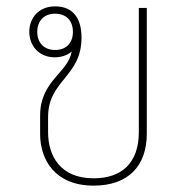

<svg xmlns="http://www.w3.org/2000/svg" viewBox="-20 -575 571 603"><path d="M274 8C383 8 441 -54 441 -155V-550H416V-160C416 -63 362 -15 274 -15C168 -15 131 -87 131 -160V-207C131 -324 236 -333 236 -457C236 -518 209 -555 153 -555C101 -555 72 -518 72 -475C72 -433 101 -395 152 -395C172 -395 191 -401 205 -413C194 -346 106 -322 106 -212V-154C106 -73 153 8 274 8ZM153 -418C118 -418 97 -441 97 -475C97 -509 118 -532 153 -532C189 -532 209 -509 209 -475C209 -441 189 -418 153 -418Z"/></svg>

Font: Noto Sans Thai Looped Thin
Style: Regular
Weight: 100
Designer: Sasikarn Vongin, Ben Mitchell
Foundry: The Fontpad Ltd
Version: Version 1.001